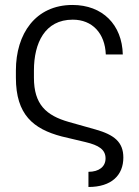

<svg xmlns="http://www.w3.org/2000/svg" viewBox="-20 -573 562 778"><path d="M338.4 184.7C432.2 184.7 479.8 136.7 479.8 65.3C479.8 2.5 442.5 -27 367.2 -48.3L258.9 -78.8C166.5 -105.1 117.5 -150.2 117.5 -258.2V-287.6C117.5 -398.1 161.6 -493.3 274.5 -493.3C354 -493.6 405.5 -437.9 408.7 -352.3H477.6C474.8 -472.7 395.6 -552.9 273.8 -552.9C123.6 -552.9 44.4 -435.7 44.4 -287.6V-258.2C44.4 -108.3 115.1 -50.4 229.8 -20.2L326.7 2.8C380.3 15.6 407.7 33 407.7 68.9C407.7 102.6 381 123.2 338.4 123.2Z"/></svg>

Font: Karasuma Gothic
Style: Light
Weight: 300
Designer: Rasmus Andersson / Ryoko Nishizuka
Foundry: rsms
Version: Version 1.00